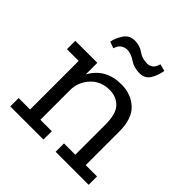

<svg xmlns="http://www.w3.org/2000/svg" viewBox="-176 -790 925 925"><g transform="rotate(45 286.5 -327.5)"><path d="M434 -646Q427 -606 409.5 -579.5Q392 -553 357 -553Q318 -553 290 -572.5Q262 -592 234 -592Q220 -592 205 -582.5Q190 -573 183 -549L150 -561Q154 -587 173.5 -618Q193 -649 231 -649Q265 -649 290 -630.5Q315 -612 351 -612Q364 -612 377 -620Q390 -628 398 -655ZM564 0H339V-57H416V-264Q416 -336 387 -365.5Q358 -395 313 -395Q253 -395 216.5 -355.5Q180 -316 178 -265V-57H256V0H30V-57H108V-388H28V-445H178V-366Q226 -454 334 -454Q399 -454 443 -414Q487 -374 487 -285V-57H564Z"/></g></svg>

Font: Zilla Slab
Style: Regular
Weight: 400
Designer: Typotheque.com
Foundry: Typotheque type foundry
Version: Version 1.1; 2017; ttfautohint (v1.6)